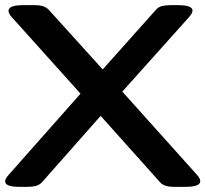

<svg xmlns="http://www.w3.org/2000/svg" viewBox="-33 -722 796 744"><path d="M42 2Q-13 2 -13 -19Q-13 -30 1 -45L279 -359L14 -654Q0 -669 0 -680Q0 -702 56 -702H102Q140 -702 156 -684L365 -453L572 -685Q581 -695 594.5 -698.5Q608 -702 627 -702H657Q713 -702 713 -681Q713 -670 698 -654L441 -367L729 -46Q743 -31 743 -20Q743 2 687 2H641Q602 2 587 -16L357 -273L129 -15Q119 -5 106 -1.5Q93 2 74 2Z"/></svg>

Font: Asap Expanded SemiBold
Style: Regular
Weight: 600
Width: 7
Designer: Pablo Cosgaya
Foundry: Omnibus-Type
Version: Version 3.001; ttfautohint (v1.8.4.7-5d5b)